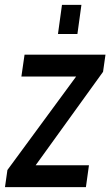

<svg xmlns="http://www.w3.org/2000/svg" viewBox="-34 -770 454 790"><path d="M-13.5 0 -3.5 -70.5 306 -491.5 321.5 -455H54L67 -545H400L390 -474.5L86 -53L69.5 -90H332L319.5 0ZM204.5 -630 221 -750H301L284.5 -630Z"/></svg>

Font: Mohave Light Medium
Style: Italic
Weight: 500
Italic angle: -8°
Version: Version 2.003